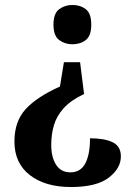

<svg xmlns="http://www.w3.org/2000/svg" viewBox="-20 -560 536 772"><path d="M318 -182Q265 -157 236.5 -125.5Q208 -94 197 -57Q186 -20 186 22Q186 72 205.5 102.5Q225 133 263 133Q304 133 323 97Q342 61 342 -4Q400 -4 433 12Q466 28 466 69Q466 117 417 154.5Q368 192 265 192Q162 192 100 144Q38 96 38 9Q38 -72 83.5 -121.5Q129 -171 221 -212L237 -310H302ZM271 -540Q303 -540 325 -523Q347 -506 347 -461Q347 -416 325 -399Q303 -382 271 -382Q241 -382 218 -399Q195 -416 195 -461Q195 -506 218 -523Q241 -540 271 -540Z"/></svg>

Font: Noto Serif Sinhala SemiCondensed
Style: Bold
Weight: 700
Width: 4
Designer: Jelle Bosma - Monotype Design Team
Foundry: Monotype Imaging Inc.
Version: Version 2.007; ttfautohint (v1.8.4.7-5d5b)